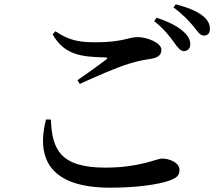

<svg xmlns="http://www.w3.org/2000/svg" viewBox="-20 -846 1040 890"><path d="M831 -609C849 -609 862 -621 862 -640C862 -660 854 -678 831 -699C803 -725 760 -746 706 -764L695 -748C740 -712 766 -678 785 -652C803 -627 815 -610 831 -609ZM491 24C617 24 712 9 763 -8C801 -22 812 -33 812 -59C812 -93 764 -111 732 -111C705 -111 629 -69 468 -69C256 -69 221 -157 216 -292H193C146 -107 215 24 491 24ZM339 -474 350 -457C430 -494 521 -533 576 -550C619 -564 653 -569 683 -574C715 -580 728 -592 728 -616C728 -647 662 -674 619 -674C574 -674 550 -650 424 -650C344 -650 300 -659 237 -701L224 -687C277 -592 357 -582 466 -580C479 -579 480 -576 471 -569C439 -545 383 -504 339 -474ZM925 -681C943 -681 953 -692 953 -712C953 -734 944 -754 918 -774C891 -795 849 -812 795 -826L784 -812C833 -775 856 -748 876 -725C896 -700 907 -681 925 -681Z"/></svg>

Font: GenKiMin2 TW SB
Style: Regular
Weight: 600
Version: Version 2.100;PS 2.1;hotconv 16.6.51;makeotf.lib2.5.65220 DE